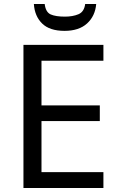

<svg xmlns="http://www.w3.org/2000/svg" viewBox="-20 -938 596 958"><path d="M496 0H97V-714H496V-635H187V-412H478V-334H187V-79H496ZM460 -918Q455 -858 414.5 -821Q374 -784 302 -784Q228 -784 190.5 -820.5Q153 -857 149 -918H203Q208 -877 233 -866Q258 -855 304 -855Q343 -855 371.5 -867Q400 -879 405 -918Z"/></svg>

Font: RS Noto Sans
Style: Regular
Weight: 400
Designer: Monotype Design Team
Foundry: Monotype Imaging Inc.
Version: Version 3.10